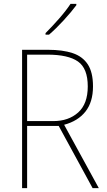

<svg xmlns="http://www.w3.org/2000/svg" viewBox="-20 -971 554 991"><path d="M228 -714Q303 -714 354.5 -697Q406 -680 433 -639Q460 -598 460 -525Q460 -444 421 -395Q382 -346 311 -327L490 0H458L283 -321H120V0H94V-714ZM224 -689H120V-346H255Q334 -346 383.5 -390.5Q433 -435 433 -525Q433 -618 382.5 -653.5Q332 -689 224 -689ZM374 -944Q348 -909 308.5 -866Q269 -823 233 -792H215V-800Q249 -834 285 -875Q321 -916 344 -951H374Z"/></svg>

Font: Noto Sans Lao Looped SemiCondensed Thin
Style: Regular
Weight: 100
Width: 4
Designer: Mark Frömberg, Ben Mitchell
Foundry: The Fontpad Ltd
Version: Version 1.002; ttfautohint (v1.8.4.7-5d5b)